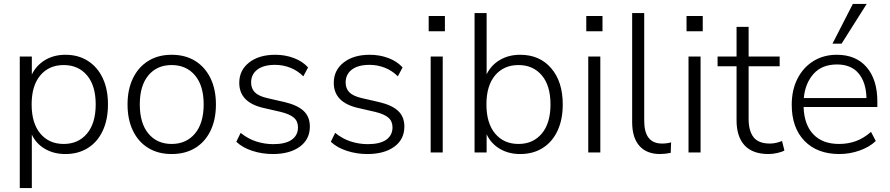

<svg xmlns="http://www.w3.org/2000/svg" viewBox="-20 -771 4501 971"><path d="M80 180V-485H141V-394Q163 -440 207.5 -467Q252 -494 311 -494Q376 -494 424.5 -463Q473 -432 499.5 -376Q526 -320 526 -243Q526 -166 499.5 -109.5Q473 -53 424.5 -22.5Q376 8 311 8Q252 8 207.5 -18Q163 -44 141 -90V180ZM302 -43Q376 -43 420 -95.5Q464 -148 464 -243Q464 -338 420 -390Q376 -442 302 -442Q228 -442 184 -390Q140 -338 140 -243Q140 -148 184 -95.5Q228 -43 302 -43Z M848 8Q780 8 730 -22.5Q680 -53 652.5 -109.5Q625 -166 625 -243Q625 -319 652.5 -375.5Q680 -432 730 -463Q780 -494 848 -494Q917 -494 967 -463Q1017 -432 1044.5 -375.5Q1072 -319 1072 -243Q1072 -166 1044.5 -109.5Q1017 -53 967 -22.5Q917 8 848 8ZM848 -43Q922 -43 966 -95.5Q1010 -148 1010 -243Q1010 -338 966 -390Q922 -442 848 -442Q774 -442 730.5 -390Q687 -338 687 -243Q687 -148 730.5 -95.5Q774 -43 848 -43Z M1360 8Q1306 8 1256.5 -8Q1207 -24 1175 -54L1197 -99Q1234 -69 1276 -55.5Q1318 -42 1362 -42Q1424 -42 1455.5 -64.5Q1487 -87 1487 -127Q1487 -158 1466 -176Q1445 -194 1400 -205L1313 -225Q1190 -253 1190 -352Q1190 -416 1240 -455Q1290 -494 1372 -494Q1422 -494 1466 -477.5Q1510 -461 1538 -430L1514 -385Q1485 -414 1448 -428.5Q1411 -443 1371 -443Q1313 -443 1281.5 -419Q1250 -395 1250 -354Q1250 -323 1269 -304Q1288 -285 1331 -275L1418 -255Q1483 -240 1515 -210.5Q1547 -181 1547 -131Q1547 -66 1496 -29Q1445 8 1360 8Z M1838 8Q1784 8 1734.5 -8Q1685 -24 1653 -54L1675 -99Q1712 -69 1754 -55.5Q1796 -42 1840 -42Q1902 -42 1933.5 -64.5Q1965 -87 1965 -127Q1965 -158 1944 -176Q1923 -194 1878 -205L1791 -225Q1668 -253 1668 -352Q1668 -416 1718 -455Q1768 -494 1850 -494Q1900 -494 1944 -477.5Q1988 -461 2016 -430L1992 -385Q1963 -414 1926 -428.5Q1889 -443 1849 -443Q1791 -443 1759.5 -419Q1728 -395 1728 -354Q1728 -323 1747 -304Q1766 -285 1809 -275L1896 -255Q1961 -240 1993 -210.5Q2025 -181 2025 -131Q2025 -66 1974 -29Q1923 8 1838 8Z M2148 -613V-690H2230V-613ZM2158 0V-485H2219V0Z M2611 8Q2552 8 2507.5 -18.5Q2463 -45 2441 -92V0H2380V-705H2441V-395Q2463 -441 2507.5 -467.5Q2552 -494 2611 -494Q2709 -494 2767.5 -426Q2826 -358 2826 -243Q2826 -166 2799.5 -109.5Q2773 -53 2724.5 -22.5Q2676 8 2611 8ZM2602 -43Q2676 -43 2720 -95.5Q2764 -148 2764 -243Q2764 -338 2720 -390Q2676 -442 2602 -442Q2528 -442 2484 -390Q2440 -338 2440 -243Q2440 -148 2484 -95.5Q2528 -43 2602 -43Z M2945 -613V-690H3027V-613ZM2955 0V-485H3016V0Z M3318 8Q3250 8 3213.5 -33.5Q3177 -75 3177 -153V-705H3238V-160Q3238 -45 3328 -45Q3353 -45 3374 -51L3372 2Q3343 8 3318 8Z M3452 -613V-690H3534V-613ZM3462 0V-485H3523V0Z M3867 8Q3786 8 3745.5 -36Q3705 -80 3705 -162V-436H3609V-485H3705V-635H3766V-485H3923V-436H3766V-170Q3766 -109 3791 -77Q3816 -45 3874 -45Q3891 -45 3907 -49Q3923 -53 3935 -58L3947 -10Q3936 -3 3912 2.5Q3888 8 3867 8Z M4225 8Q4113 8 4048.5 -58.5Q3984 -125 3984 -241Q3984 -316 4013 -373Q4042 -430 4093.5 -462Q4145 -494 4212 -494Q4309 -494 4363 -431Q4417 -368 4417 -258V-230H4044Q4047 -140 4093.5 -91.5Q4140 -43 4223 -43Q4268 -43 4307.5 -57Q4347 -71 4385 -104L4409 -58Q4377 -27 4327 -9.5Q4277 8 4225 8ZM4213 -445Q4137 -445 4094.5 -397.5Q4052 -350 4045 -275H4362Q4360 -355 4322 -400Q4284 -445 4213 -445ZM4190 -550 4293 -751H4363L4236 -550Z"/></svg>

Font: Nunito Sans Light
Style: Regular
Weight: 300
Designer: Vernon Adams
Foundry: Vernon Adams
Version: Version 3.101; ttfautohint (v1.8.4.7-5d5b);gftools[0.9.27]